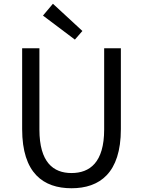

<svg xmlns="http://www.w3.org/2000/svg" viewBox="-20 -990 761 1023"><path d="M361 13C510 13 624 -67 624 -302V-733H535V-300C535 -124 458 -68 361 -68C265 -68 190 -124 190 -300V-733H98V-302C98 -67 211 13 361 13ZM379 -779 419 -825 262 -970 209 -907Z"/></svg>

Font: Noto Sans Mono CJK SC
Style: Regular
Weight: 400
Designer: Ryoko NISHIZUKA 西塚涼子 (kana, bopomofo & ideographs); Paul D. Hunt (Latin, Greek & Cyrillic); Sandoll Communications 산돌커뮤니
Foundry: Adobe
Version: Version 2.004;hotconv 1.0.118;makeotfexe 2.5.65603